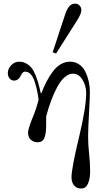

<svg xmlns="http://www.w3.org/2000/svg" viewBox="-20 -782 583 1066"><path d="M272.5 -492.2 341.8 -702.1Q351.6 -731.4 364.3 -746.6Q377 -761.7 397.5 -761.7Q412.1 -761.7 421.9 -751.2Q431.6 -740.7 431.6 -725.1Q431.6 -707 409.2 -670.4L291 -484.4ZM23.4 -375.5Q23.4 -400.4 42.2 -419.9Q61 -439.5 86.4 -439.5Q108.4 -439.5 126 -429.4Q143.6 -419.4 155.3 -404.8Q167 -390.1 177 -365.2Q187 -340.3 193.1 -318.6Q199.2 -296.9 206.1 -264.6H209.5Q224.6 -302.7 239.5 -331.1Q254.4 -359.4 273.9 -385.5Q293.5 -411.6 317.6 -425.5Q341.8 -439.5 369.1 -439.5Q397.9 -439.5 420.2 -423.8Q442.4 -408.2 454.6 -382.6Q466.8 -356.9 472.9 -328.9Q479 -300.8 479 -271.5Q479 -240.2 475.1 -169.9Q469.2 -67.9 469.2 -25.4Q469.2 20.5 474.6 70.3Q480.5 123 480.5 171.4Q480.5 209 468.8 236.8Q457 264.6 431.6 264.6Q405.3 264.6 391.1 247.3Q377 230 377 202.1Q377 152.8 419.4 -22.9Q458.5 -186.5 458.5 -265.6Q458.5 -305.7 438 -339.4Q417.5 -373 383.8 -373Q361.3 -373 339.1 -353.5Q316.9 -334 298.3 -300Q279.8 -266.1 264.4 -224.9Q249 -183.6 236.3 -135.3V-85Q236.3 -41 226.6 -16.6Q216.8 7.8 189.5 7.8Q166.5 7.8 151.1 -6.1Q135.7 -20 135.7 -45.9Q135.7 -68.4 165.5 -139.6Q180.2 -174.3 194.3 -227.5Q189 -275.4 174.3 -323.2Q155.8 -384.3 118.7 -384.3Q106 -384.3 96.7 -364.3Q82.5 -334.5 58.1 -334.5Q43 -334.5 33.2 -346.7Q23.4 -358.9 23.4 -375.5Z"/></svg>

Font: Theano Didot
Style: Regular
Weight: 400
Designer: Alexey Kryukov
Version: Version 2.0